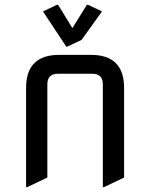

<svg xmlns="http://www.w3.org/2000/svg" viewBox="-20 -764 621 794"><path d="M92.8 9.8H87.9V-400.4Q87.9 -537.1 224.6 -537.1H356.4Q493.2 -537.1 493.2 -400.4V-29.8L410.2 9.8H405.3V-415Q405.3 -459 361.3 -459H219.7Q175.8 -459 175.8 -415V-29.8ZM215.3 -744.1H220.2L279.3 -647.9L339.4 -744.1H344.2L401.9 -716.8L317.4 -599.1L258.8 -571.3H253.9L157.7 -716.8Z"/></svg>

Font: Nova Square
Style: Book
Weight: 400
Designer: Wojciech Kalinowski "wmk69" (wmk69@o2.pl)
Foundry: Wojciech Kalinowski "wmk69" (wmk69@o2.pl)
Version: Version 3.1.0; 2021-05-23